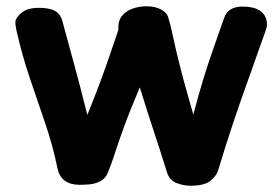

<svg xmlns="http://www.w3.org/2000/svg" viewBox="-20 -578 884 613"><path d="M588.6 15Q565.8 15 543.5 6.3Q521.2 -2.3 513.1 -27.7Q502.2 -63.3 492.2 -94.2Q482.1 -125 472.2 -155.3Q462.3 -185.7 451 -220.5Q439.7 -255.3 426.4 -299Q395.6 -226.9 377 -175.9Q358.4 -124.9 347.1 -89.4Q335.7 -54 325 -28.1Q317.1 -8 300.4 0.6Q283.7 9.1 265.3 10.6Q247 12 234.1 12Q205.1 12 187.4 -0.7Q169.8 -13.3 163.9 -38.7Q148.8 -113.4 123.8 -185.9Q98.9 -258.3 74 -332.2Q49.1 -406.1 32.1 -483.1Q31.1 -491.1 30.1 -495.6Q29.1 -500.1 29.1 -507.1Q29.1 -521.1 49.1 -537.4Q69 -553.8 108.2 -553Q140.9 -552.2 157.1 -542.4Q173.2 -532.6 178.8 -512.1Q189.6 -472 198.7 -438.7Q207.9 -405.4 216.8 -372.6Q225.7 -339.7 235.8 -301.3Q246 -262.9 258.8 -211Q283 -270.7 299.4 -314.9Q315.8 -359.2 329.4 -398.8Q343.1 -438.3 358.1 -483Q356 -511 369.5 -527.3Q383 -543.7 404.2 -550.8Q425.4 -558 447.4 -558Q475.2 -558 494.5 -547.5Q513.8 -537 517.8 -520Q525.8 -493 530.6 -469.5Q535.4 -446 542.7 -415.1Q550.1 -385.1 556 -361.3Q561.9 -337.6 568 -315.6Q574.1 -293.7 581.1 -268.9Q588.1 -244.1 597.3 -212.1Q613.6 -274.6 628.1 -322.3Q642.7 -370 659.1 -416.9Q675.6 -463.8 695.6 -520.8Q702.9 -540.7 717.8 -548.8Q732.7 -557 752.9 -557Q793.7 -557 813 -541.7Q832.3 -526.4 832.3 -499.9Q832.3 -493.6 830.8 -488.7Q829.3 -483.8 827.3 -477.8Q800.3 -400.8 774.7 -329.8Q749.1 -258.9 725 -187.3Q700.9 -115.8 677 -35.8Q670.9 -15.8 651.4 -0.4Q631.9 15 588.6 15Z"/></svg>

Font: Playpen Sans Hebrew
Style: Regular
Weight: 400
Designer: Tom Grace, Laura Meseguer, Veronika Burian, José Scaglione
Foundry: TypeTogether
Version: Version 2.000